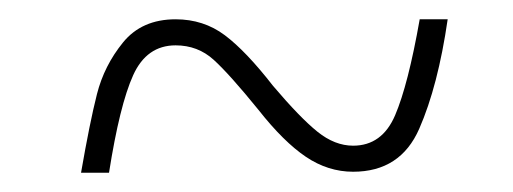

<svg xmlns="http://www.w3.org/2000/svg" viewBox="-20 -456 532 199"><path d="M162 -436Q191 -436 213 -419.5Q235 -403 263 -367Q291 -334 309 -319.5Q327 -305 346 -305Q376 -305 389.5 -336.5Q403 -368 415 -436H444Q434 -367 414.5 -322.5Q395 -278 346 -278Q320 -278 297 -293.5Q274 -309 248 -342Q218 -379 201.5 -394Q185 -409 162 -409Q132 -409 118 -378Q104 -347 93 -277H64Q73 -329 80.5 -358.5Q88 -388 107.5 -412Q127 -436 162 -436Z"/></svg>

Font: Noto Serif NarrowThin
Style: Italic
Weight: 250
Width: 4
Italic angle: -12°
Designer: Monotype Design Team
Foundry: Monotype Imaging Inc.
Version: Version 1.001